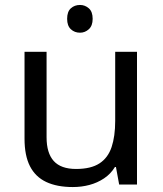

<svg xmlns="http://www.w3.org/2000/svg" viewBox="-20 -745 658 775"><path d="M303 -725Q323 -725 338.5 -711.5Q354 -698 354 -669Q354 -641 338.5 -627Q323 -613 303 -613Q281 -613 266 -627Q251 -641 251 -669Q251 -698 266 -711.5Q281 -725 303 -725ZM533 -536V0H461L448 -71H444Q427 -43 400 -25Q373 -7 341 1.5Q309 10 274 10Q210 10 166.5 -10.5Q123 -31 101 -74Q79 -117 79 -185V-536H168V-191Q168 -127 197 -95Q226 -63 287 -63Q347 -63 381.5 -85.5Q416 -108 430.5 -151.5Q445 -195 445 -257V-536Z"/></svg>

Font: utamil15
Style: Book
Weight: 400
Designer: Jelle Bosma - Monotype Design Team
Foundry: Monotype Imaging Inc.
Version: Version 2.003